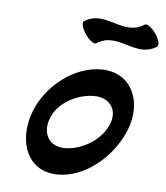

<svg xmlns="http://www.w3.org/2000/svg" viewBox="-95 -935 907 1050"><g transform="rotate(10 358.0 -409.5)"><path d="M381 -707C489 -792 604 -662 712 -747C723 -756 712 -787 687 -817C662 -846 634 -862 623 -853C515 -768 400 -898 292 -813C282 -804 293 -773 318 -743C342 -714 371 -698 381 -707ZM99 -267C57 -99 134 48 293 37C443 27 580 -109 630 -263C684 -432 600 -582 437 -571C286 -560 145 -429 102 -278C101 -274 100 -270 99 -267ZM204 -267C232 -352 332 -415 423 -421C513 -427 562 -357 526 -270C492 -184 396 -118 306 -112C223 -107 179 -172 200 -253C202 -257 203 -262 204 -267Z"/></g></svg>

Font: Nupuram Black Oblique
Style: Regular
Weight: 900
Designer: Santhosh Thottingal (santhosh.thottingal@gmail.com)
Foundry: SMC
Version: Version 1.000